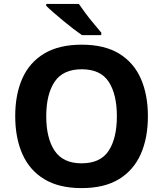

<svg xmlns="http://www.w3.org/2000/svg" viewBox="-20 -954 836 984"><path d="M738 -358Q738 -247 701.5 -164.5Q665 -82 590 -36Q515 10 398 10Q282 10 206.5 -36Q131 -82 94.5 -165Q58 -248 58 -359Q58 -470 94.5 -552Q131 -634 206.5 -679.5Q282 -725 399 -725Q515 -725 590 -679.5Q665 -634 701.5 -551.5Q738 -469 738 -358ZM217 -358Q217 -246 260 -181.5Q303 -117 398 -117Q495 -117 537 -181.5Q579 -246 579 -358Q579 -471 537 -535Q495 -599 399 -599Q303 -599 260 -535Q217 -471 217 -358ZM384 -934Q399 -912 419.5 -884.5Q440 -857 461.5 -831.5Q483 -806 499 -787V-774H400Q381 -787 355.5 -806.5Q330 -826 303.5 -848Q277 -870 254 -890Q231 -910 217 -924V-934Z"/></svg>

Font: Noto Sans Sundanese
Style: Bold
Weight: 700
Version: Version 2.003